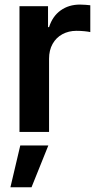

<svg xmlns="http://www.w3.org/2000/svg" viewBox="-20 -562 423 818"><path d="M63 0V-535.6H184.6V-446.3H189Q203.6 -492.7 238.3 -517.6Q272.9 -542.5 320.8 -542.5Q332 -542.5 344.2 -541.5Q356.4 -540.5 364.7 -539.6V-425.3Q357.4 -427.2 340.1 -429Q322.8 -430.7 305.7 -430.7Q272.5 -430.7 245.8 -416.3Q219.2 -401.9 204.1 -375Q189 -348.1 189 -311.5V0ZM24.4 235.8 66.4 57.6H186L114.3 235.8Z"/></svg>

Font: Inter 20pt SemiBold
Style: Regular
Weight: 600
Version: Version 4.001;git-66647c0bb